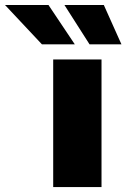

<svg xmlns="http://www.w3.org/2000/svg" viewBox="-173 -756 511 776"><path d="M42 0V-515.6H237.3V0ZM-3.4 -576.7 -152.8 -735.8H22.9L129.4 -576.7ZM189 -576.7 87.4 -735.8H246.6L317.9 -576.7Z"/></svg>

Font: Inter Display Black
Style: Regular
Weight: 900
Designer: Rasmus Andersson
Foundry: rsms
Version: Version 4.000;git-a52131595